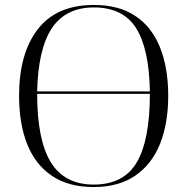

<svg xmlns="http://www.w3.org/2000/svg" viewBox="-20 -745 757 775"><path d="M358 10Q257 10 190 -35Q123 -80 90 -162.5Q57 -245 57 -359Q57 -529 132.5 -627Q208 -725 359 -725Q460 -725 526.5 -680.5Q593 -636 626 -553.5Q659 -471 659 -358Q659 -247 626 -164.5Q593 -82 526 -36Q459 10 358 10ZM585 -376Q582 -549 529 -632Q476 -715 359 -715Q246 -715 190 -632Q134 -549 130 -376ZM358 0Q480 0 532.5 -90.5Q585 -181 585 -366H130Q130 -179 185.5 -89.5Q241 0 358 0Z"/></svg>

Font: Noto Serif Display Light
Style: Regular
Weight: 300
Designer: Monotype Design Team
Foundry: Monotype Imaging Inc.
Version: Version 2.009